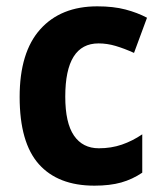

<svg xmlns="http://www.w3.org/2000/svg" viewBox="-20 -576 512 606"><path d="M278 10Q163 10 102.5 -58Q42 -126 42 -270Q42 -411 107 -483.5Q172 -556 287 -556Q338 -556 376 -546Q414 -536 444 -520L403 -409Q372 -423 345 -431Q318 -439 291 -439Q186 -439 186 -271Q186 -188 213.5 -148Q241 -108 292 -108Q331 -108 364.5 -119.5Q398 -131 429 -152V-31Q398 -10 362.5 0Q327 10 278 10Z"/></svg>

Font: Noto Sans Devanagari UI SemiCondensed
Style: Bold
Weight: 700
Width: 4
Designer: Jelle Bosma - Monotype Design Team
Foundry: Monotype Imaging Inc.
Version: Version 2.004; ttfautohint (v1.8.4.7-5d5b)